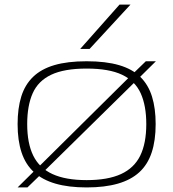

<svg xmlns="http://www.w3.org/2000/svg" viewBox="-20 -810 759 840"><path d="M359 10Q438 10 495.5 -6.5Q553 -23 589.5 -56.5Q626 -90 643.5 -142.5Q661 -195 661 -267Q661 -336 645 -387.5Q629 -439 594 -473.5Q559 -508 501 -525Q443 -542 359 -542Q275 -542 217.5 -525Q160 -508 124.5 -473.5Q89 -439 73 -387.5Q57 -336 57 -267Q57 -195 74.5 -142.5Q92 -90 129 -56.5Q166 -23 223 -6.5Q280 10 359 10ZM359 -22Q267 -22 209.5 -48.5Q152 -75 125.5 -129Q99 -183 99 -267Q99 -348 123 -402Q147 -456 204 -483Q261 -510 359 -510Q457 -510 514 -483Q571 -456 595.5 -402Q620 -348 620 -267Q620 -183 593.5 -129Q567 -75 509.5 -48.5Q452 -22 359 -22ZM57 10H100L164 -52L578 -459L662 -542H618L556 -482H555L143 -74H142ZM331 -596 503 -790H551L372 -596Z"/></svg>

Font: Georama Expanded ExtraLight
Style: Regular
Weight: 250
Width: 7
Designer: Jean-Baptiste Levee
Foundry: Production Type
Version: Version 1.001